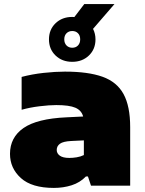

<svg xmlns="http://www.w3.org/2000/svg" viewBox="-20 -910 712 941"><path d="M244 11Q136 11 82.5 -37.2Q29 -85.5 29 -156Q29 -236.5 95.2 -282.5Q161.5 -328.5 306 -335L387.5 -339Q379.5 -369 349.5 -382Q319.5 -395 256 -395Q221 -395 173.8 -389.2Q126.5 -383.5 86 -372V-533Q137 -546.5 194.2 -552.8Q251.5 -559 298 -559Q412 -559 482.5 -533.8Q553 -508.5 585.5 -449Q618 -389.5 618 -287V0H426L411 -45H401Q372 -15 331.2 -2Q290.5 11 244 11ZM258 -175Q258 -158 273.2 -147Q288.5 -136 320 -136Q336.5 -136 355.5 -139Q374.5 -142 391 -150V-222L329 -219Q289.5 -217 273.8 -205.5Q258 -194 258 -175ZM334 -607Q284.5 -607 252.2 -638Q220 -669 220 -717Q220 -765 252.2 -796Q284.5 -827 334 -827Q339.5 -827 344.5 -826.5L393 -890H541L436 -768.5Q448 -745 448 -717Q448 -669 415.8 -638Q383.5 -607 334 -607ZM334 -676Q351.5 -676 362.2 -687.2Q373 -698.5 373 -717Q373 -736 362.2 -747Q351.5 -758 334 -758Q317 -758 306 -747Q295 -736 295 -717Q295 -698.5 306 -687.2Q317 -676 334 -676Z"/></svg>

Font: Encode Sans Expanded Black
Style: Regular
Weight: 900
Width: 7
Designer: Multiple Designers
Foundry: Impallari Type
Version: Version 3.000; ttfautohint (v1.8.3) -l 8 -r 50 -G 200 -x 14 